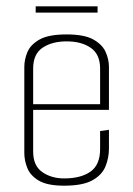

<svg xmlns="http://www.w3.org/2000/svg" viewBox="-20 -584 422 608"><path d="M183 4Q130 4 103 -12Q76 -28 66.5 -52Q57 -76 57 -99V-372Q57 -396 67 -419.5Q77 -443 105.5 -459Q134 -475 191 -475Q247 -475 275.5 -459Q304 -443 314.5 -419.5Q325 -396 325 -372V-250L297 -249V-367Q297 -412 267.5 -432.5Q238 -453 191 -453Q145 -453 115 -433Q85 -413 85 -367V-104Q85 -59 114 -39Q143 -19 183 -19Q236 -19 266.5 -40.5Q297 -62 297 -112V-169L325 -173V-114Q325 -84 314 -57Q303 -30 272.5 -13Q242 4 183 4ZM64 -236V-254H325V-236ZM93 -544V-564H289V-544Z"/></svg>

Font: Smooch Sans Thin ExtraLight
Style: Regular
Weight: 250
Version: Version 1.010